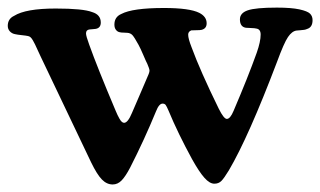

<svg xmlns="http://www.w3.org/2000/svg" viewBox="-34 -473 837 502"><path d="M637.2 -335Q647.5 -364.3 647.5 -382.8Q647.5 -397 635.7 -398.4Q632.3 -399.4 622.6 -399.7Q612.8 -399.9 608.9 -400.4Q593.3 -402.8 593.3 -422.4Q593.3 -439 613.8 -446Q634.3 -453.1 689.9 -453.1Q727.5 -453.1 748.8 -448.5Q770 -443.8 776.6 -437.3Q783.2 -430.7 783.2 -420.4Q783.2 -401.9 769.5 -397.5Q765.1 -395.5 761.2 -395Q757.3 -394.5 751.7 -394Q746.1 -393.6 741.2 -393.1Q729.5 -391.6 719 -376.2Q708.5 -360.8 690.4 -311.5Q615.7 -114.7 564.5 -27.8Q551.8 -6.8 544.7 0.2Q537.6 7.3 526.4 7.3Q514.2 7.3 500.5 -8.1Q486.8 -23.4 468.3 -56.6Q431.2 -124.5 406.7 -183.6Q401.9 -194.8 399.2 -198.5Q396.5 -202.1 391.1 -202.1Q381.8 -202.1 374 -182.1Q343.3 -107.4 306.2 -34.7Q294.4 -12.2 284.2 -1.5Q273.9 9.3 260.7 9.3Q245.1 9.3 232.4 -3.7Q219.7 -16.6 204.1 -48.8Q173.3 -112.8 72.3 -325.2Q68.8 -332 64.5 -342Q60.1 -352.1 57.6 -356.9Q55.2 -361.8 52 -367.4Q48.8 -373 45.7 -375.7Q42.5 -378.4 38.6 -378.9Q34.2 -379.9 22.7 -381.1Q11.2 -382.3 4.9 -383.8Q-2.9 -385.3 -8.3 -391.1Q-13.7 -397 -13.7 -405.3Q-13.7 -423.8 2.9 -431.6Q33.2 -450.7 111.8 -450.7Q183.1 -450.7 207 -441.4Q229.5 -434.6 229.5 -414.1Q229.5 -399.9 216.3 -397.5Q214.8 -397 208.3 -396.7Q201.7 -396.5 200.2 -396Q190.9 -395 190.9 -385.7Q190.9 -378.9 199.2 -356.4Q220.2 -297.4 268.1 -184.1Q272 -175.3 273.4 -172.1Q274.9 -168.9 278.3 -162.8Q281.7 -156.7 284.7 -154.3Q287.6 -151.9 290.5 -151.9Q300.3 -151.9 311 -177.7Q319.3 -196.3 330.6 -223.1Q341.8 -250 348.6 -265.1Q356.9 -282.7 356.9 -288.1Q356.9 -293 351.1 -306.2Q348.6 -310.5 340.8 -328.9Q333 -347.2 328.1 -356Q317.4 -375.5 312.3 -381.1Q307.1 -386.7 298.8 -387.2Q295.9 -387.7 289.3 -387.7Q282.7 -387.7 279.3 -388.7Q273.4 -389.6 269.3 -394.8Q265.1 -399.9 265.1 -408.7Q265.1 -428.7 283.2 -436.5Q312.5 -452.1 395 -452.1Q461.4 -452.1 486.8 -439.5Q506.3 -429.7 506.3 -412.1Q506.3 -398.4 493.2 -395Q489.3 -394 479.2 -394Q469.2 -394 466.3 -393.6Q458 -390.6 458 -382.3Q458 -372.1 466.8 -349.6Q489.3 -288.1 538.1 -188.5Q551.3 -162.1 559.1 -162.1Q567.9 -162.1 576.7 -183.1Q614.3 -271 637.2 -335Z"/></svg>

Font: Cooper* SemiBold
Style: Regular
Weight: 600
Designer: Owen Earl
Foundry: indestructible type*
Version: Version 0.001